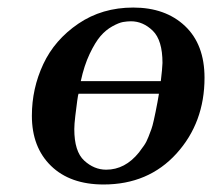

<svg xmlns="http://www.w3.org/2000/svg" viewBox="-20 -475 559 506"><path d="M64 -169.9Q64 -241.7 94 -305.9Q124 -370.1 186.5 -412.6Q249 -455.1 331.1 -455.1Q416 -455.1 467.5 -406.5Q519 -357.9 519 -270Q519 -151.9 445.1 -70.3Q371.1 11.2 252.9 11.2Q165 11.2 114.5 -37.8Q64 -86.9 64 -169.9ZM175.8 -134.8Q175.8 -75.7 201.9 -51.8Q228 -27.8 259.8 -27.8Q309.6 -27.8 346.2 -73.2Q353 -82 359.6 -91.6Q366.2 -101.1 371.1 -114Q376 -127 378.9 -134.5Q381.8 -142.1 385.5 -158.9Q389.2 -175.8 390.1 -180.4Q391.1 -185.1 395 -205.6Q398.9 -226.1 398.9 -228H187Q186 -227.1 183.6 -210Q181.2 -192.9 178.5 -169.9Q175.8 -147 175.8 -134.8ZM192.9 -261.2H403.8Q407.7 -293.5 408.2 -309.1Q408.2 -369.1 382.6 -394Q356.9 -418.9 325.2 -418.9Q315.4 -418.9 304.2 -417Q293 -415 275.9 -405.5Q258.8 -396 244.9 -379.9Q231 -363.8 216.3 -333Q201.7 -302.2 192.9 -261.2Z"/></svg>

Font: CMU Serif Extra
Style: BoldSlanted
Weight: 700
Italic angle: -9.46001°
Version: Version 0.7.0